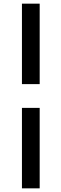

<svg xmlns="http://www.w3.org/2000/svg" viewBox="-20 -810 336 1050"><path d="M100 220H197V-220H100ZM100 -350H197V-790H100Z"/></svg>

Font: Unageo
Style: Medium
Weight: 500
Designer: Richard Sepsi
Foundry: Richard Sepsi
Version: Version 2.000